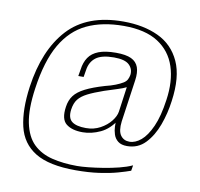

<svg xmlns="http://www.w3.org/2000/svg" viewBox="-75 -672 850 815"><g transform="rotate(10 350.0 -264.5)"><path d="M302 64Q187 64 127.5 27.5Q68 -9 51.5 -79.5Q35 -150 49 -251Q72 -413 154.5 -503Q237 -593 393 -593Q480 -593 544 -563Q608 -533 638 -467.5Q668 -402 653 -296Q646 -242 627.5 -191.5Q609 -141 577.5 -108Q546 -75 499 -75Q474 -75 460 -86Q446 -97 440.5 -114Q435 -131 434.5 -147.5Q434 -164 435 -174L446 -181Q418 -136 379.5 -118Q341 -100 303 -100Q257 -100 232 -120Q207 -140 215 -194Q219 -223 234 -243Q249 -263 280.5 -279Q312 -295 363 -310Q388 -316 407 -323.5Q426 -331 439 -339Q450 -346 454.5 -355Q459 -364 461 -375Q464 -401 445.5 -418.5Q427 -436 380 -436Q327 -436 302 -417Q277 -398 272 -362L267 -332H244L249 -361Q253 -392 267.5 -413.5Q282 -435 310.5 -446Q339 -457 385 -457Q428 -457 451 -446Q474 -435 482 -412.5Q490 -390 485 -356L459 -174Q454 -133 467.5 -114Q481 -95 506 -95Q531 -95 555.5 -115.5Q580 -136 600 -180.5Q620 -225 630 -297Q642 -379 621.5 -441.5Q601 -504 546 -539.5Q491 -575 398 -575Q306 -575 239.5 -543.5Q173 -512 131.5 -440.5Q90 -369 73 -248Q60 -157 72 -99Q84 -41 116 -10Q148 21 196.5 33Q245 45 305 45Q324 45 353.5 42Q383 39 417 33.5Q451 28 483 20Q515 12 539 1L535 25Q516 32 482.5 41.5Q449 51 403.5 57.5Q358 64 302 64ZM314 -120Q348 -120 375.5 -135Q403 -150 420 -171.5Q437 -193 440 -213L455 -321Q442 -314 416 -306Q390 -298 363 -289Q320 -274 294.5 -261Q269 -248 256 -231.5Q243 -215 239 -187Q234 -150 253 -135Q272 -120 314 -120Z"/></g></svg>

Font: Alumni Sans SC Thin
Style: Italic
Weight: 100
Italic angle: -8°
Designer: Robert E. Leuschke
Foundry: Robert E. Leuschke
Version: Version 1.016